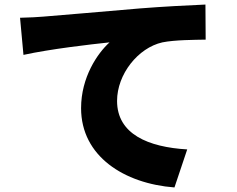

<svg xmlns="http://www.w3.org/2000/svg" viewBox="-20 -777 1040 843"><path d="M68 -699 83 -536C202 -562 376 -582 461 -591C408 -543 336 -438 336 -302C336 -91 525 29 746 46L802 -121C631 -131 494 -188 494 -334C494 -451 586 -567 693 -591C748 -602 832 -602 883 -603L882 -757C810 -754 693 -748 594 -740C413 -724 263 -712 170 -704C151 -702 108 -700 68 -699Z"/></svg>

Font: Noto Sans T Chinese Black
Style: Bold
Weight: 900
Designer: Ryoko NISHIZUKA (kana & ideographs); Paul D. Hunt (Latin, Greek & Cyrillic); Wenlong ZHANG (bopomofo); Sandoll Communica
Foundry: Adobe Systems Incorporated
Version: Version 1.000;PS 1;hotconv 1.0.78;makeotf.lib2.5.61930